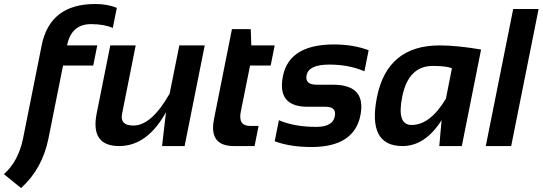

<svg xmlns="http://www.w3.org/2000/svg" viewBox="-118 -744 2764 978"><path d="M223.6 -512.7H377.4L356.9 -410.2H203.1L128.9 -39.1Q97.7 116.2 -10.7 213.9L-98.1 143.1Q-23.9 77.1 -0.5 -39.1L94.2 -512.7Q136.2 -723.6 366.7 -723.6Q429.7 -723.6 477.1 -704.1L456.5 -601.6Q412.1 -621.1 345.7 -621.1Q245.1 -621.1 223.6 -512.7Z M924.8 -512.7 822.3 0H707.5L727.5 -172.9Q632.3 0 489.3 0Q341.3 0 374.5 -166.5L443.8 -512.7H573.2L503.9 -165Q491.7 -104.5 561.5 -104.5Q653.8 -104.5 746.1 -267.1L795.4 -512.7Z M1063.5 -595.7H1159.2L1162.1 -512.7H1281.2L1260.7 -410.2H1155.8L1108.4 -174.3Q1094.2 -102.5 1156.2 -102.5H1199.2L1178.7 0H1073.2Q944.3 0 972.2 -138.2Z M1281.2 -24.4 1302.7 -131.8Q1381.3 -97.7 1493.2 -97.7Q1576.7 -97.7 1587.4 -151.4Q1597.2 -200.2 1541 -200.2H1448.2Q1292 -200.2 1323.2 -356.4Q1355.5 -517.6 1583.5 -517.6Q1680.2 -517.6 1759.8 -488.3L1738.3 -380.9Q1659.7 -415 1559.6 -415Q1454.6 -415 1443.8 -361.3Q1434.1 -312.5 1495.1 -312.5H1578.1Q1749 -312.5 1717.8 -156.2Q1685.5 4.9 1467.8 4.9Q1360.8 4.9 1281.2 -24.4Z M2184.1 -396.5Q2154.8 -408.2 2086.4 -408.2Q1961.9 -408.2 1930.7 -250.5Q1901.9 -107.4 1978.5 -107.4Q2073.2 -107.4 2153.3 -241.2ZM2234.4 0H2119.6L2131.3 -131.8Q2047.4 0 1932.1 0Q1752.4 0 1802.2 -249.5Q1855 -512.7 2121.1 -512.7Q2210.4 -512.7 2332.5 -491.7Z M2625.5 -698.2 2485.8 0H2356.4L2496.1 -698.2Z"/></svg>

Font: Sansation
Style: Bold Italic
Weight: 700
Designer: Bernd Montag
Version: Version 1.301